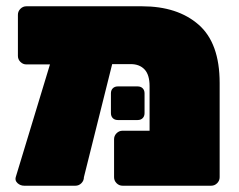

<svg xmlns="http://www.w3.org/2000/svg" viewBox="-20 -591 760 611"><path d="M679 -327V-27Q679 -16 671 -8Q663 0 652 0H370Q359 0 351 -8Q343 -16 343 -27V-148Q343 -159 351 -167Q359 -175 370 -175H456V-317Q456 -353 440 -370Q424 -387 396 -387H337L247 -27Q247 -16 239 -8Q231 0 220 0H57Q45 0 36 -8Q27 -16 30 -27L139 -386H64Q53 -386 45 -394Q37 -402 37 -413V-544Q37 -555 45 -563Q53 -571 64 -571H432Q545 -571 612 -512.5Q679 -454 679 -327ZM333 -231V-294Q333 -304 339 -310Q345 -316 355 -316H418Q428 -316 434 -310Q440 -304 440 -294V-231Q440 -221 434 -215Q428 -209 418 -209H355Q345 -209 339 -215Q333 -221 333 -231Z"/></svg>

Font: Rubik
Style: Regular
Weight: 900
Designer: Hubert & Fischer
Foundry: Hubert & Fischer
Version: Version 1.100